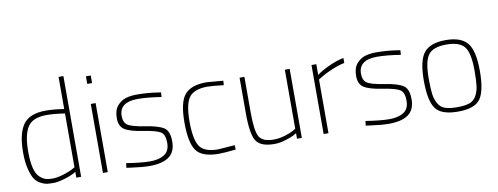

<svg xmlns="http://www.w3.org/2000/svg" viewBox="-61 -1045 3552 1370"><g transform="rotate(-10 1714.5 -360.5)"><path d="M436 -730V0H401V-42Q372 -23 320 -7Q268 9 235.5 9Q203 9 185.5 6.5Q168 4 142 -9.5Q116 -23 99.5 -48Q83 -73 70.5 -123Q58 -173 58 -242Q58 -378 104.5 -443.5Q151 -509 269 -509Q326 -509 401 -497V-730ZM377 -62 401 -75V-465Q323 -477 269 -477Q168 -477 131.5 -420Q95 -363 95 -242Q95 -98 141 -56Q163 -36 182.5 -29.5Q202 -23 234 -23Q266 -23 309.5 -36Q353 -49 377 -62Z M594 0V-500H629V0ZM594 -645V-700H629V-645Z M930 -477Q796 -477 796 -377Q796 -330 824 -310.5Q852 -291 948 -276Q1044 -261 1082 -236Q1120 -211 1120 -135.5Q1120 -60 1072 -25.5Q1024 9 930 9Q879 9 794 -3L765 -7L769 -40Q877 -23 941 -23Q1005 -23 1044 -48Q1083 -73 1083 -133Q1083 -193 1052.5 -212Q1022 -231 927.5 -245.5Q833 -260 796 -284.5Q759 -309 759 -367Q759 -425 786 -456.5Q813 -488 849 -498.5Q885 -509 924 -509Q1005 -509 1076 -498L1102 -494L1100 -461Q998 -477 930 -477Z M1434 -477Q1339 -477 1302.5 -429Q1266 -381 1266 -253.5Q1266 -126 1299 -74.5Q1332 -23 1434 -23L1554 -32L1556 0Q1472 9 1434 9Q1312 9 1270.5 -48.5Q1229 -106 1229 -252.5Q1229 -399 1275 -454Q1321 -509 1434 -509L1554 -499L1552 -467Q1472 -477 1434 -477Z M2000 -500H2035V0H2000V-40Q1991 -35 1976 -26.5Q1961 -18 1917.5 -4.5Q1874 9 1836 9Q1736 9 1704 -41.5Q1672 -92 1672 -240V-500H1707V-242Q1707 -110 1731 -66.5Q1755 -23 1836 -23Q1876 -23 1917 -35.5Q1958 -48 1979 -60L2000 -73Z M2193 0V-500H2228V-422Q2258 -446 2317.5 -473.5Q2377 -501 2426 -510V-474Q2382 -465 2332.5 -444Q2283 -423 2256 -406L2228 -389V0Z M2664 -477Q2530 -477 2530 -377Q2530 -330 2558 -310.5Q2586 -291 2682 -276Q2778 -261 2816 -236Q2854 -211 2854 -135.5Q2854 -60 2806 -25.5Q2758 9 2664 9Q2613 9 2528 -3L2499 -7L2503 -40Q2611 -23 2675 -23Q2739 -23 2778 -48Q2817 -73 2817 -133Q2817 -193 2786.5 -212Q2756 -231 2661.5 -245.5Q2567 -260 2530 -284.5Q2493 -309 2493 -367Q2493 -425 2520 -456.5Q2547 -488 2583 -498.5Q2619 -509 2658 -509Q2739 -509 2810 -498L2836 -494L2834 -461Q2732 -477 2664 -477Z M3009 -453Q3055 -509 3166 -509Q3277 -509 3323 -453Q3369 -397 3369 -251Q3369 -105 3328 -48Q3287 9 3166 9Q3045 9 3004 -48Q2963 -105 2963 -251Q2963 -397 3009 -453ZM3332 -259Q3332 -385 3297 -431Q3262 -477 3166 -477Q3070 -477 3035 -431Q3000 -385 3000 -259Q3000 -188 3005 -148.5Q3010 -109 3027.5 -77.5Q3045 -46 3077.5 -34.5Q3110 -23 3166 -23Q3222 -23 3254.5 -34.5Q3287 -46 3304.5 -77.5Q3322 -109 3327 -148.5Q3332 -188 3332 -259Z"/></g></svg>

Font: Titillium Web
Style: Thin
Weight: 200
Version: Version 1.001;PS 57.000;hotconv 1.0.70;makeotf.lib2.5.55311